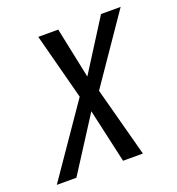

<svg xmlns="http://www.w3.org/2000/svg" viewBox="-147 -620 651 706"><g transform="rotate(-20 179.0 -267.5)"><path d="M221.2 -272 293.9 0H216.3L168.9 -210.9L33.7 0H-43L147 -275.9L79.1 -534.7H157.2L198.7 -335.9L324.7 -534.7H401.4Z"/></g></svg>

Font: Open Sans Hebrew Condensed
Style: Italic
Weight: 400
Width: 3
Italic angle: -12°
Foundry: Ascender Corporation, Yanek Iontef
Version: Version 2.001;PS 002.001;hotconv 1.0.70;makeotf.lib2.5.58329